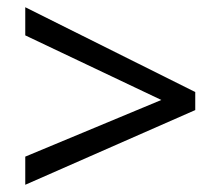

<svg xmlns="http://www.w3.org/2000/svg" viewBox="-20 -628 612 532"><path d="M50 -194V-116L521 -323V-373L50 -608V-530L427 -351Z"/></svg>

Font: Noto Sans Psalter Pahlavi
Style: Regular
Weight: 400
Designer: Monotype Design Team
Foundry: Monotype Imaging Inc.
Version: Version 2.002